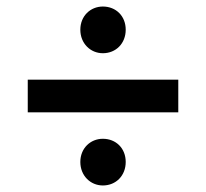

<svg xmlns="http://www.w3.org/2000/svg" viewBox="-20 -644 630 588"><path d="M295 -481C335 -481 365 -511 365 -553C365 -595 335 -624 295 -624C257 -624 226 -595 226 -553C226 -511 257 -481 295 -481ZM65 -300H526V-400H65ZM295 -76C335 -76 365 -106 365 -148C365 -190 335 -219 295 -219C257 -219 226 -190 226 -148C226 -106 257 -76 295 -76Z"/></svg>

Font: Montserrat Lite SemiBold
Style: Regular
Weight: 600
Designer: Julieta Ulanovsky
Foundry: Julieta Ulanovsky
Version: Version 7.200;PS 007.200;hotconv 1.0.88;makeotf.lib2.5.64775